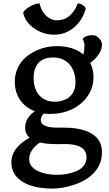

<svg xmlns="http://www.w3.org/2000/svg" viewBox="-20 -869 650 1140"><path d="M47.4 0ZM301.8 -663.1Q266.6 -663.1 235.6 -673.8Q204.6 -684.6 180.7 -702.1Q130.4 -738.3 118.2 -790Q116.7 -805.2 153.3 -827.6Q189 -849.1 214.4 -849.1Q231 -782.2 279.3 -757.8Q296.9 -748.5 316.9 -748.5Q336.9 -748.5 353.5 -753.4Q370.1 -758.3 385.7 -769.5Q419.9 -793.5 439.9 -844.7Q445.3 -852.5 461.4 -844.2Q492.2 -828.6 488.3 -815.4Q470.2 -749.5 420.9 -707Q369.6 -663.1 301.8 -663.1ZM240.7 -194.8Q222.2 -176.3 222.2 -158.7Q222.2 -141.1 232.4 -132.1Q242.7 -123 259.3 -118.2Q284.7 -111.3 315.4 -111.3H357.4Q516.6 -111.3 566.9 -35.2Q585.4 -6.8 585.4 33.9Q585.4 74.7 571.8 105.5Q558.1 136.2 535.2 159.9Q512.2 183.6 481.9 200.7Q451.7 217.8 418 228.5Q352.1 250.5 294.9 250.5Q237.8 250.5 195.1 241.5Q152.3 232.4 119.1 213.4Q47.4 171.9 47.4 94.2Q47.4 28.3 113.3 -23.9Q133.3 -39.6 155.8 -51.8Q129.4 -73.7 129.4 -110.8Q129.4 -168.9 187 -208.5Q102.5 -240.7 76.2 -323.7Q67.9 -351.1 67.9 -384.8Q67.9 -418.5 78.4 -448.2Q88.9 -478 107.2 -501.5Q125.5 -524.9 149.9 -542.5Q174.3 -560.1 202.1 -571.8Q256.8 -595.2 316.9 -595.2Q416 -595.2 475.1 -545.4Q481.4 -569.8 481.4 -595.7Q481.4 -621.6 470.2 -637.7Q489.3 -660.2 526.9 -660.2Q548.3 -660.2 561 -648.4Q585.4 -627.4 585.4 -606.7Q585.4 -585.9 579.1 -570.6Q572.8 -555.2 562.5 -541.5Q544.4 -516.1 515.6 -495.6Q535.2 -459 535.2 -410.9Q535.2 -362.8 513.9 -321.5Q492.7 -280.3 457 -251.5Q383.8 -192.4 276.4 -192.4Q261.7 -192.4 240.7 -194.8ZM392.6 -293.9Q428.2 -324.2 428.2 -379.9Q428.2 -441.4 396.5 -482.4Q360.4 -527.8 294.9 -527.8Q212.4 -527.8 188 -460.4Q179.7 -437.5 179.7 -403.8Q179.7 -370.1 189.7 -343.3Q199.7 -316.4 217 -299.1Q234.4 -281.7 256.8 -273.4Q279.3 -265.1 304.9 -265.1Q330.6 -265.1 353.3 -272.5Q376 -279.8 392.6 -293.9ZM217.3 -22.9Q153.3 20.5 153.3 75.7Q153.3 123.5 209 148.4Q253.4 168.9 318.4 168.9Q377.4 168.9 427.7 149.4Q493.7 123.5 493.7 64.9Q493.7 -13.7 366.2 -13.7L322.8 -13.2Q256.3 -13.2 217.3 -22.9Z"/></svg>

Font: Quando
Style: Regular
Weight: 400
Version: Version 1.002